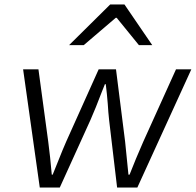

<svg xmlns="http://www.w3.org/2000/svg" viewBox="-20 -844 881 864"><path d="M84 -532H153L197 -207Q206 -139 213 -58H217L236 -105Q265 -178 278 -207L424 -532H502L543 -207L558 -58H563Q583 -107 592 -130L625 -207L772 -532H841L598 0H507L471 -304Q467 -340 465 -376Q463 -398 461 -420.5Q459 -443 456 -465H452L438 -430Q410 -356 387 -304L249 0H159ZM476 -824H540L665 -641H605L505 -764H501L357 -641H291Z"/></svg>

Font: Nebula Sans Book
Style: Regular
Weight: 400
Italic angle: -9°
Designer: Paul D. Hunt for Adobe (as Source Sans)
Foundry: Nebula Entertainment & Broadcasting LLC
Version: Version 1.010